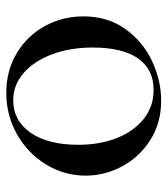

<svg xmlns="http://www.w3.org/2000/svg" viewBox="19 -539 532 610"><g transform="rotate(90 285.0 -234.0)"><path d="M32 -233Q32 -310 72 -366Q112 -422 174 -451Q236 -480 300 -480Q371 -480 425 -445.5Q479 -411 508.5 -356Q538 -301 538 -240Q538 -173 503 -115Q468 -57 407.5 -22.5Q347 12 275 12Q204 12 148.5 -21.5Q93 -55 62.5 -111Q32 -167 32 -233ZM440 -217Q440 -284 419 -338Q398 -392 358.5 -424Q319 -456 266 -456Q200 -456 165.5 -406.5Q131 -357 131 -262Q131 -191 152.5 -133.5Q174 -76 212 -43Q250 -10 299 -10Q363 -10 401.5 -65Q440 -120 440 -217Z"/></g></svg>

Font: Cormorant SC SemiBold
Style: Regular
Weight: 600
Designer: Christian Thalmann (Catharsis Fonts)
Foundry: Catharsis Fonts
Version: Version 4.000